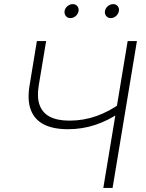

<svg xmlns="http://www.w3.org/2000/svg" viewBox="-20 -931 725 951"><path d="M315.9 -291Q243.7 -291 197.3 -314.7Q150.9 -338.4 132.6 -386.7Q114.3 -435.1 126.5 -507.8L162.6 -727.5H208.5L171.9 -507.8Q162.1 -449.2 176.3 -410.4Q190.4 -371.6 227.5 -352.5Q264.6 -333.5 324.2 -333.5Q394 -333.5 457.8 -356.2Q521.5 -378.9 577.6 -419.9L569.3 -370.6Q515.1 -333.5 451.4 -312.3Q387.7 -291 315.9 -291ZM491.7 0 612.3 -727.5H658.2L537.6 0ZM528.8 -841.3Q514.6 -841.3 506.1 -851.6Q497.6 -861.8 500 -876.5Q502.4 -890.6 514.4 -900.6Q526.4 -910.6 540.5 -910.6Q554.7 -910.6 563 -900.6Q571.3 -890.6 568.8 -876.5Q566.4 -861.8 554.7 -851.6Q543 -841.3 528.8 -841.3ZM328.6 -841.3Q314.5 -841.3 306.2 -851.6Q297.9 -861.8 299.8 -876.5Q302.2 -890.6 314.2 -900.6Q326.2 -910.6 340.3 -910.6Q355 -910.6 363 -900.6Q371.1 -890.6 369.1 -876.5Q366.7 -861.8 355 -851.6Q343.3 -841.3 328.6 -841.3Z"/></svg>

Font: Inter 16pt ExtraLight
Style: Italic
Weight: 250
Italic angle: -9.3988°
Version: Version 4.001;git-66647c0bb